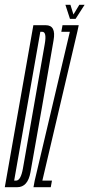

<svg xmlns="http://www.w3.org/2000/svg" viewBox="-55 -780 372 800"><path d="M-35 0H16.5Q61 0 72 -62.5Q83 -125 120.5 -337Q157 -549.5 168.2 -612.2Q179.5 -675 135.5 -675H84ZM4 -27.5 113 -647.5H121Q140.5 -647.5 131.5 -596.8Q122.5 -546 86 -337Q49.5 -128.5 40.5 -78Q31.5 -27.5 12 -27.5ZM84.5 0H156.5L161.5 -27.5H121.5L267.5 -649L273 -675H205.5L200.5 -647.5H236L89.5 -27ZM236.5 -701.5H260L297.5 -760H275.5L251 -719.5L238.5 -760H217.5Z"/></svg>

Font: Anybody UltraCondensed ExtraLight
Style: Italic
Weight: 250
Width: 1
Italic angle: -10°
Version: Version 1.113;gftools[0.9.25]